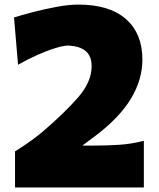

<svg xmlns="http://www.w3.org/2000/svg" viewBox="-20 -822 696 842"><path d="M45.9 0V-158.2Q75.2 -176.3 104.2 -196.5Q133.3 -216.8 162.6 -240.7Q262.2 -325.7 322 -394.3Q381.8 -462.9 381.8 -531.2Q381.8 -576.2 355.7 -598.1Q329.6 -620.1 278.3 -622.1Q258.8 -622.1 222.9 -611.1Q187 -600.1 144 -581.1Q101.1 -562 59.1 -538.1L41.5 -745.6Q76.7 -756.3 126.2 -769.3Q175.8 -782.2 228.5 -792Q281.2 -801.8 324.2 -801.8Q460.9 -801.8 532.7 -738Q604.5 -674.3 604.5 -560.5Q604.5 -472.2 553.2 -387.7Q502 -303.2 391.6 -221.2L341.3 -183.6H394Q448.7 -183.6 502.4 -187Q556.2 -190.4 610.8 -204.6V0Z"/></svg>

Font: Pinar ExtraBold
Style: Regular
Weight: 800
Designer: Amin Abedi
Version: Version 3.000